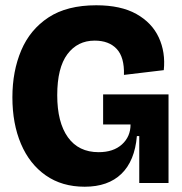

<svg xmlns="http://www.w3.org/2000/svg" viewBox="-20 -694 689 728"><path d="M301 14Q215 14 153.5 -29Q92 -72 59.5 -148.5Q27 -225 27 -325Q27 -424 60.5 -503Q94 -582 164 -628Q234 -674 345 -674Q438 -674 497 -641Q556 -608 582 -552Q608 -496 601 -428L450 -410Q452 -477 422.5 -508.5Q393 -540 339 -540Q274 -540 235.5 -488.5Q197 -437 197 -333Q197 -230 237.5 -173.5Q278 -117 354 -117Q410 -117 442.5 -146.5Q475 -176 475 -222H371V-336H619V0H508V-178H499Q491 -84 440.5 -35Q390 14 301 14Z"/></svg>

Font: Bricolage Grotesque 48pt ExtraBold
Style: Regular
Weight: 800
Designer: Mathieu Triay
Foundry: Atelier Triay
Version: Version 1.000; ttfautohint (v1.8.4.7-5d5b);gftools[0.9.32]